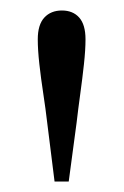

<svg xmlns="http://www.w3.org/2000/svg" viewBox="-20 -825 236 366"><path d="M98 -805Q119 -805 131 -791.5Q143 -778 143 -750Q143 -730 140 -702.5Q137 -675 133 -646Q129 -617 126 -591L111 -479H84L70 -591Q67 -617 62.5 -646.5Q58 -676 55 -703Q52 -730 52 -750Q52 -778 64.5 -791.5Q77 -805 98 -805Z"/></svg>

Font: Noto Serif JP ExtraLight
Style: Regular
Weight: 400
Version: Version 2.003-H1;hotconv 1.1.1;makeotfexe 2.6.0